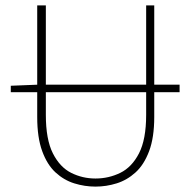

<svg xmlns="http://www.w3.org/2000/svg" viewBox="-20 -680 710 712"><path d="M20 -338V-362L120 -366H646V-338ZM334 12Q294 12 255.5 0Q217 -12 186 -40.5Q155 -69 136.5 -119.5Q118 -170 118 -246V-660H150V-254Q150 -163 176 -111.5Q202 -60 244 -39Q286 -18 334 -18Q383 -18 426 -39Q469 -60 495.5 -111.5Q522 -163 522 -254V-660H552V-246Q552 -170 533 -119.5Q514 -69 482.5 -40.5Q451 -12 412.5 0Q374 12 334 12Z"/></svg>

Font: Source Sans 3
Style: Regular
Weight: 200
Designer: Paul D. Hunt
Foundry: Adobe
Version: Version 3.046;hotconv 1.0.118;makeotfexe 2.5.65603